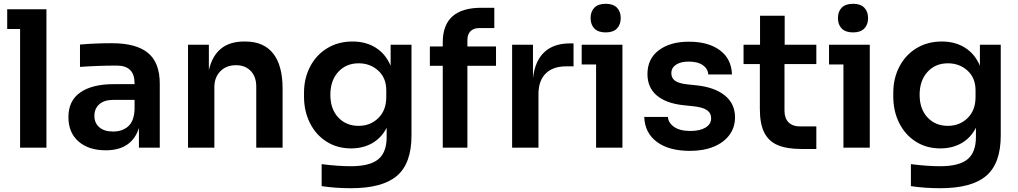

<svg xmlns="http://www.w3.org/2000/svg" viewBox="-20 -779 5373 1013"><path d="M86 -626H18V-730H225V0H86Z M713 -104Q695 -46 651 -16Q607 14 538 14Q448 14 394.5 -32.5Q341 -79 341 -161Q341 -248 404 -291.5Q467 -335 579 -335H690V-340Q690 -433 596 -433Q500 -433 402 -426V-544Q483 -551 571 -551Q698 -551 760.5 -500Q823 -449 823 -337V0H713ZM577 -85Q625 -85 656 -112Q687 -139 690 -201V-252H577Q530 -252 504 -229Q478 -206 478 -168Q478 -130 504 -107.5Q530 -85 577 -85Z M972 -543H1082V-409Q1117 -560 1268 -560H1274Q1371 -560 1421 -497Q1471 -434 1471 -311V0H1332V-323Q1332 -374 1303 -404.5Q1274 -435 1225 -435Q1174 -435 1142.5 -403Q1111 -371 1111 -319V0H972Z M1677 203V87Q1763 98 1831 98Q1931 98 1975.5 61.5Q2020 25 2020 -56V-105Q1993 -52 1944.5 -24Q1896 4 1832 4Q1759 4 1702.5 -32Q1646 -68 1615 -130.5Q1584 -193 1584 -269V-290Q1584 -366 1616.5 -428Q1649 -490 1707 -525Q1765 -560 1840 -560Q1911 -560 1963 -527Q2015 -494 2041 -432V-543H2151V-64Q2151 83 2074.5 148.5Q1998 214 1832 214Q1749 214 1677 203ZM2018 -267V-302Q2018 -368 1975.5 -406.5Q1933 -445 1872 -445Q1806 -445 1764.5 -399.5Q1723 -354 1723 -279Q1723 -204 1764.5 -159.5Q1806 -115 1872 -115Q1934 -115 1976 -156Q2018 -197 2018 -267Z M2520 -738H2588V-631H2510Q2479 -631 2462.5 -614.5Q2446 -598 2446 -568V-534H2597V-432H2446V0H2316V-432H2248V-534H2316V-556Q2316 -738 2520 -738Z M2682 -543H2792V-366Q2802 -457 2851.5 -503.5Q2901 -550 2986 -550H3006V-429H2968Q2897 -429 2859 -391Q2821 -353 2821 -283V0H2682Z M3125 -439H3049V-543H3264V0H3125ZM3096 -684Q3096 -718 3116 -738.5Q3136 -759 3176 -759Q3215 -759 3235 -738.5Q3255 -718 3255 -684Q3255 -649 3235 -628.5Q3215 -608 3176 -608Q3136 -608 3116 -628.5Q3096 -649 3096 -684Z M3379 -162H3504Q3506 -131 3536.5 -109.5Q3567 -88 3623 -88Q3673 -88 3702.5 -106Q3732 -124 3732 -155Q3732 -183 3709 -198.5Q3686 -214 3633 -219L3585 -224Q3493 -234 3444.5 -276Q3396 -318 3396 -388Q3396 -469 3456 -514Q3516 -559 3615 -559Q3717 -559 3778 -514Q3839 -469 3842 -386H3717Q3715 -416 3688.5 -435Q3662 -454 3614 -454Q3571 -454 3546.5 -437.5Q3522 -421 3522 -393Q3522 -367 3541.5 -353Q3561 -339 3605 -334L3653 -329Q3750 -319 3804 -275.5Q3858 -232 3858 -160Q3858 -107 3828.5 -67Q3799 -27 3745.5 -5Q3692 17 3621 17Q3509 17 3445.5 -30.5Q3382 -78 3379 -162Z M3989 -204V-441H3903V-543H3990V-696H4120V-543H4287V-441H4119V-195Q4119 -155 4140.5 -133.5Q4162 -112 4202 -112H4287V7H4209Q4132 7 4084 -13Q4036 -33 4012.5 -79Q3989 -125 3989 -204Z M4430 -439H4354V-543H4569V0H4430ZM4401 -684Q4401 -718 4421 -738.5Q4441 -759 4481 -759Q4520 -759 4540 -738.5Q4560 -718 4560 -684Q4560 -649 4540 -628.5Q4520 -608 4481 -608Q4441 -608 4421 -628.5Q4401 -649 4401 -684Z M4786 203V87Q4872 98 4940 98Q5040 98 5084.5 61.5Q5129 25 5129 -56V-105Q5102 -52 5053.5 -24Q5005 4 4941 4Q4868 4 4811.5 -32Q4755 -68 4724 -130.5Q4693 -193 4693 -269V-290Q4693 -366 4725.5 -428Q4758 -490 4816 -525Q4874 -560 4949 -560Q5020 -560 5072 -527Q5124 -494 5150 -432V-543H5260V-64Q5260 83 5183.5 148.5Q5107 214 4941 214Q4858 214 4786 203ZM5127 -267V-302Q5127 -368 5084.5 -406.5Q5042 -445 4981 -445Q4915 -445 4873.5 -399.5Q4832 -354 4832 -279Q4832 -204 4873.5 -159.5Q4915 -115 4981 -115Q5043 -115 5085 -156Q5127 -197 5127 -267Z"/></svg>

Font: Sora-SIA SemiBold
Style: Regular
Weight: 600
Designer: Jonathan Barnbrook, Julián Moncada
Foundry: Barnbrook Fonts
Version: Version 2.000